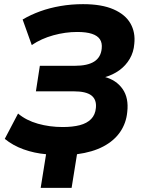

<svg xmlns="http://www.w3.org/2000/svg" viewBox="-20 -736 703 925"><path d="M176 169 202 7Q145 2 93.5 -16.5Q42 -35 3 -67L67 -189Q106 -156 162.5 -140Q219 -124 282 -124Q330 -124 364.5 -133Q399 -142 419 -162.5Q439 -183 442 -216Q446 -256 420.5 -276Q395 -296 335 -296H153L172 -419H340Q402 -419 434 -439.5Q466 -460 470 -502Q473 -529 461.5 -546.5Q450 -564 423 -573Q396 -582 352 -582Q295 -582 237 -566Q179 -550 133 -519L89 -642Q128 -665 173.5 -681.5Q219 -698 271.5 -707Q324 -716 380 -716Q470 -716 527 -691Q584 -666 608.5 -623Q633 -580 627 -525Q624 -485 605 -452.5Q586 -420 555 -397.5Q524 -375 482 -363V-366Q540 -351 570.5 -307.5Q601 -264 593 -196Q588 -143 559 -100.5Q530 -58 478 -30.5Q426 -3 351 7L325 169Z"/></svg>

Font: Nunito Sans 8pt ExtraBold
Style: Italic
Weight: 800
Italic angle: -9°
Version: Version 3.101;gftools[0.9.27]